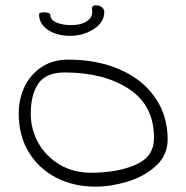

<svg xmlns="http://www.w3.org/2000/svg" viewBox="-20 -697 697 718"><path d="M50 -272Q50 -327 72 -373Q94 -419 136 -446.5Q178 -474 235 -474Q343 -474 427.5 -437.5Q512 -401 559.5 -333Q607 -265 607 -176Q607 -117 563.5 -77Q520 -37 457.5 -18Q395 1 338 1Q255 1 189.5 -33Q124 -67 87 -129Q50 -191 50 -272ZM556 -181Q556 -303 462 -364.5Q368 -426 222 -426Q152 -426 123.5 -384.5Q95 -343 95 -272Q95 -213 123.5 -162.5Q152 -112 203 -81.5Q254 -51 319 -51Q419 -51 487.5 -81Q556 -111 556 -181ZM126 -644Q127 -651 147 -651Q155 -651 161.5 -648.5Q168 -646 168 -642Q168 -623 191 -613Q214 -603 246 -603Q281 -603 303 -616.5Q325 -630 325 -653Q325 -659 324 -662V-666Q324 -677 339 -677Q353 -677 361.5 -669.5Q370 -662 370 -652Q370 -614 331 -588.5Q292 -563 242 -563Q192 -563 159 -585.5Q126 -608 126 -644Z"/></svg>

Font: Indie Flower
Style: Regular
Weight: 400
Designer: Kimberly Geswein
Foundry: Kimberly Geswein
Version: Version 2.000